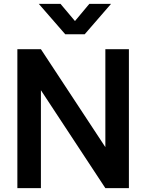

<svg xmlns="http://www.w3.org/2000/svg" viewBox="-20 -975 758 995"><path d="M318 -797.5 181 -955H293.5L368.5 -866L443 -955H555.5L419 -797.5ZM70 0V-720H192L526 -212.5V-720H648V0H526L192 -507.5V0Z"/></svg>

Font: Vortex Mix
Style: Bold
Weight: 700
Designer: Mikhail Sharanda
Foundry: Mikhail Sharanda
Version: Version 4.504;Glyphs 3.1.2 (3151)